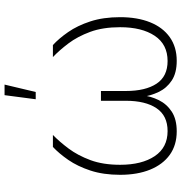

<svg xmlns="http://www.w3.org/2000/svg" viewBox="4 -801 803 851"><g transform="rotate(-90 405.5 -375.5)"><path d="M249 6.3Q188 6.3 145 -24.4Q102.1 -55.2 79.1 -111.6Q56.2 -168 56.2 -244.6Q56.2 -318.8 75 -376Q93.8 -433.1 122.3 -474.4Q150.9 -515.6 179.7 -542.5H232.9Q203.1 -513.7 172.6 -472.9Q142.1 -432.1 121.3 -376.2Q100.6 -320.3 100.6 -244.6Q100.6 -148.4 138.9 -91.3Q177.2 -34.2 250 -34.2Q318.4 -34.2 351.3 -83.3Q384.3 -132.3 384.3 -219.2V-329.6H427.7V-219.2Q427.7 -132.3 460 -83.3Q492.2 -34.2 560.5 -34.2Q634.3 -34.2 672.4 -91.3Q710.4 -148.4 710.4 -244.6Q710.4 -321.3 689.7 -377.4Q668.9 -433.6 638.4 -473.9Q607.9 -514.2 578.1 -542.5H631.3Q660.2 -516.1 688.7 -475.1Q717.3 -434.1 736.1 -376.7Q754.9 -319.3 754.9 -244.6Q754.9 -168 732.2 -111.6Q709.5 -55.2 666 -24.4Q622.6 6.3 561.5 6.3Q507.3 6.3 473.9 -15.9Q440.4 -38.1 423.3 -74Q406.2 -109.9 400.9 -149.9H409.2Q404.8 -108.9 387.2 -73.2Q369.6 -37.6 335.9 -15.6Q302.2 6.3 249 6.3ZM391.1 -618.7 409.2 -756.8H456.1L423.3 -618.7Z"/></g></svg>

Font: Inter 16pt ExtraLight
Style: Regular
Weight: 250
Version: Version 4.001;git-66647c0bb